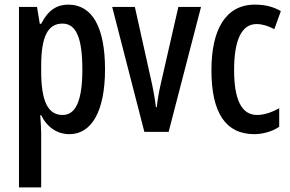

<svg xmlns="http://www.w3.org/2000/svg" viewBox="-20 -570 1255 830"><path d="M275 -550C227 -550 188 -527 158 -467H152L140 -540H62V240H158V6C158 -14 156 -40 154 -72H158C184 -19 228 10 280 10C378 10 434 -93 434 -270C434 -454 378 -550 275 -550ZM250 -468C311 -468 336 -402 336 -269C336 -136 308 -73 251 -73C187 -73 158 -132 158 -263V-286C158 -412 187 -468 250 -468Z M604 0H709L849 -540H751L676 -212C666 -169 660 -132 658 -107H654C649 -150 641 -190 632 -230L563 -540H465Z M1080 10C1114 10 1157 -1 1187 -22V-102C1154 -84 1122 -73 1091 -73C1025 -73 992 -138 992 -267C992 -398 1025 -466 1089 -466C1114 -466 1139 -458 1166 -444L1194 -522C1163 -540 1128 -550 1082 -550C954 -550 894 -440 894 -267C894 -81 956 10 1080 10Z"/></svg>

Font: Noto Sans Lao ExtraCondensed Medium
Style: Regular
Weight: 500
Width: 2
Designer: Monotype Design Team
Foundry: Monotype Imaging Inc.
Version: Version 2.003